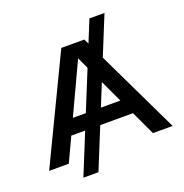

<svg xmlns="http://www.w3.org/2000/svg" viewBox="-168 -1022 1238 1293"><g transform="rotate(-20 450.5 -375.0)"><path d="M614 -872H722L317 122H209ZM185 -172V-281H709V-172ZM533 -750 893 0H752L425 -700H476L149 0H8L368 -750Z"/></g></svg>

Font: Unbounded
Style: Regular
Weight: 400
Designer: Luke Prowse, Jean-Baptiste Morizot, Fátima Lázaro, Florian Runge
Foundry: NaN
Version: Version 1.701;gftools[0.9.28.dev5+ged2979d]